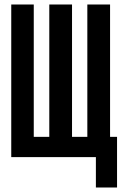

<svg xmlns="http://www.w3.org/2000/svg" viewBox="-20 -714 540 853"><path d="M30 -694H130V-106H199V-694H300V-106H368V-694H469V-16H30ZM500 -106V119H406V-106Z"/></svg>

Font: D2Coding ligature
Style: Bold
Weight: 700
Monospace: yes
Designer: Yong-Rak Park; Jeong-Hwan Yoon; Sang-Min Lee;
Foundry: NHN Corporation
Version: Version 1.3.2; Build 20180524